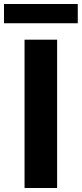

<svg xmlns="http://www.w3.org/2000/svg" viewBox="-56 -938 408 958"><path d="M66.5 0V-740H229V0ZM-36 -822V-918H332V-822Z"/></svg>

Font: Encode Sans
Style: Bold
Weight: 700
Designer: Multiple Designers
Foundry: Impallari Type
Version: Version 3.002; ttfautohint (v1.8.3) -l 8 -r 50 -G 200 -x 14 